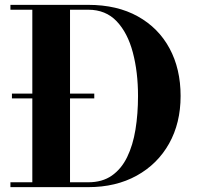

<svg xmlns="http://www.w3.org/2000/svg" viewBox="-20 -770 811 790"><path d="M343 0H22.9V-20H113V-730H22.9V-750H343Q461.9 -750 547 -702.6Q632.1 -655.3 677.6 -570.9Q723.1 -486.6 723.1 -375Q723.1 -263.7 675.7 -179.2Q628.2 -94.7 542.6 -47.4Q457 0 343 0ZM343 -730H268.1V-20H343Q400.9 -20 440.2 -47.5Q479.5 -75 503.2 -123.7Q526.9 -172.4 537.4 -236.8Q547.9 -301.3 547.9 -375Q547.9 -473.4 526.6 -554Q505.4 -634.5 460.2 -682.3Q415 -730 343 -730ZM29.1 -384.8H367.9V-365.2H29.1Z"/></svg>

Font: Bodoni* 11
Style: Bold
Weight: 700
Version: Version 2.000; ttfautohint (v1.8.1)